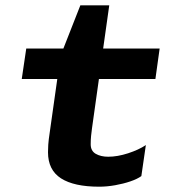

<svg xmlns="http://www.w3.org/2000/svg" viewBox="-20 -694 640 724"><path d="M354 10Q259 10 210 -21.5Q161 -53 161 -120Q161 -132 162 -148.5Q163 -165 168 -198L196 -396H62L79 -511H219L283 -674H392L369 -511H582L566 -396H353L327 -211Q325 -197 323.5 -182Q322 -167 322 -150Q322 -125 341 -114Q360 -103 388 -103Q423 -103 463 -116Q503 -129 530 -147L513 -30Q498 -19 471.5 -10Q445 -1 414 4.5Q383 10 354 10Z"/></svg>

Font: Chivo Mono
Style: Bold Italic
Weight: 700
Italic angle: -8.05°
Monospace: yes
Version: Version 1.008